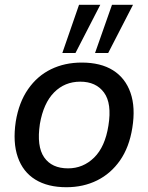

<svg xmlns="http://www.w3.org/2000/svg" viewBox="-20 -775 621 804"><path d="M258 9Q180 9 128 -23Q76 -55 54.5 -117Q33 -179 46 -266Q59 -346 97.5 -401.5Q136 -457 193.5 -485Q251 -513 322 -513Q402 -513 453.5 -480.5Q505 -448 526.5 -386.5Q548 -325 534 -239Q521 -158 482.5 -103Q444 -48 386.5 -19.5Q329 9 258 9ZM265 -70Q328 -70 374 -115Q420 -160 434 -249Q449 -342 415.5 -387.5Q382 -433 316 -433Q251 -433 206.5 -388Q162 -343 147 -256Q133 -162 165 -116Q197 -70 265 -70ZM378 -553 449 -755H537L433 -553ZM241 -553 311 -755H400L296 -553Z"/></svg>

Font: Mulish ExtraLight SemiBold
Style: Italic
Weight: 600
Italic angle: -9°
Version: Version 3.603